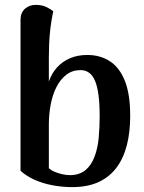

<svg xmlns="http://www.w3.org/2000/svg" viewBox="-20 -752 591 786"><path d="M275 14Q235 14 195 6.5Q155 -1 121.5 -16Q88 -31 64 -53V-670Q64 -700 82 -716Q100 -732 126 -732Q153 -732 171.5 -722.5Q190 -713 198 -706Q191 -674 186.5 -637.5Q182 -601 181 -568.5Q180 -536 180 -514V-418Q191 -451 213 -475.5Q235 -500 266.5 -513.5Q298 -527 337 -527Q390 -527 429.5 -501.5Q469 -476 491 -421.5Q513 -367 513 -277Q513 -212 499.5 -158.5Q486 -105 457.5 -66.5Q429 -28 384 -7Q339 14 275 14ZM268 -35Q307 -36 330.5 -56Q354 -76 367 -110.5Q380 -145 384 -187.5Q388 -230 388 -277Q388 -375 369.5 -420Q351 -465 310 -465Q276 -465 251.5 -446Q227 -427 211 -395.5Q195 -364 187.5 -324Q180 -284 180 -243V-63Q189 -55 203 -49Q217 -43 234 -39Q251 -35 268 -35Z"/></svg>

Font: Arima Thin SemiBold
Style: Regular
Weight: 600
Version: Version 1.100